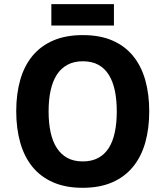

<svg xmlns="http://www.w3.org/2000/svg" viewBox="-20 -894 796 924"><path d="M698.2 -357.9Q698.2 -275.4 679 -207.5Q659.7 -139.6 620.1 -91.3Q580.6 -43 520.3 -16.6Q460 9.8 377.9 9.8Q295.9 9.8 235.6 -16.6Q175.3 -43 136 -91.3Q96.7 -139.6 77.4 -207.8Q58.1 -275.9 58.1 -358.9Q58.1 -441.9 77.4 -509.5Q96.7 -577.1 136.2 -625Q175.8 -672.9 236.1 -699Q296.4 -725.1 378.9 -725.1Q460.9 -725.1 521 -699Q581.1 -672.9 620.4 -624.8Q659.7 -576.7 679 -509Q698.2 -441.4 698.2 -357.9ZM213.9 -357.9Q213.9 -301.8 223.6 -257.1Q233.4 -212.4 253.7 -181.4Q273.9 -150.4 304.7 -133.8Q335.4 -117.2 377.9 -117.2Q421.4 -117.2 452.4 -133.8Q483.4 -150.4 503.2 -181.4Q522.9 -212.4 532.5 -257.1Q542 -301.8 542 -357.9Q542 -414.1 532.5 -458.7Q522.9 -503.4 503.2 -534.7Q483.4 -565.9 452.6 -582.5Q421.9 -599.1 378.9 -599.1Q336.4 -599.1 305.2 -582.5Q273.9 -565.9 253.7 -534.7Q233.4 -503.4 223.6 -458.7Q213.9 -414.1 213.9 -357.9ZM227.1 -874H528.3V-771H227.1Z"/></svg>

Font: Droid Sans
Style: Bold
Weight: 700
Foundry: Ascender Corporation
Version: Version 1.00 build 112